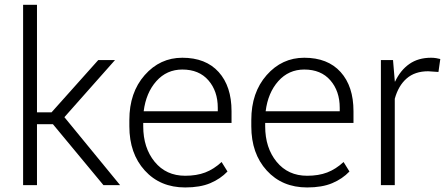

<svg xmlns="http://www.w3.org/2000/svg" viewBox="-20 -782 1892 811"><path d="M203.6 -257.3H136.2V0H77.6V-761.7H136.2V-307.6H197.8L395 -528.3H465.8L252 -287.1L487.3 0H417Z M762.2 9.8Q656.7 9.8 591.6 -61.8Q526.4 -133.3 526.4 -248.5V-275.4Q526.4 -391.1 591.1 -464.6Q655.8 -538.1 750 -538.1Q849.1 -538.1 903.6 -477.8Q958 -417.5 958 -312.5V-262.7H585V-248.5Q585 -157.7 633.3 -98.6Q681.6 -39.6 762.2 -39.6Q810.5 -39.6 846.9 -53.5Q883.3 -67.4 916 -97.7L940.9 -57.6Q911.1 -26.4 868.2 -8.3Q825.2 9.8 762.2 9.8ZM750 -488.3Q684.1 -488.3 640.4 -439.2Q596.7 -390.1 586.9 -312H899.9V-326.7Q899.9 -397 860.4 -442.6Q820.8 -488.3 750 -488.3Z M1277.3 9.8Q1171.9 9.8 1106.7 -61.8Q1041.5 -133.3 1041.5 -248.5V-275.4Q1041.5 -391.1 1106.2 -464.6Q1170.9 -538.1 1265.1 -538.1Q1364.3 -538.1 1418.7 -477.8Q1473.1 -417.5 1473.1 -312.5V-262.7H1100.1V-248.5Q1100.1 -157.7 1148.4 -98.6Q1196.8 -39.6 1277.3 -39.6Q1325.7 -39.6 1362.1 -53.5Q1398.4 -67.4 1431.2 -97.7L1456.1 -57.6Q1426.3 -26.4 1383.3 -8.3Q1340.3 9.8 1277.3 9.8ZM1265.1 -488.3Q1199.2 -488.3 1155.5 -439.2Q1111.8 -390.1 1102.1 -312H1415V-326.7Q1415 -397 1375.5 -442.6Q1335.9 -488.3 1265.1 -488.3Z M1832 -478 1788.6 -481Q1732.4 -481 1697.5 -450.4Q1662.6 -419.9 1647.5 -364.7V0H1588.9V-528.3H1640.1L1647.5 -440.4V-438L1648.9 -437.5Q1671.4 -485.4 1709 -511.7Q1746.6 -538.1 1800.8 -538.1Q1812 -538.1 1822.5 -536.4Q1833 -534.7 1839.8 -532.7Z"/></svg>

Font: Roboto Web
Style: Light
Weight: 300
Designer: Google
Version: Version 1.200310; 2013